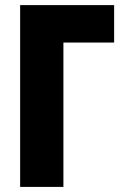

<svg xmlns="http://www.w3.org/2000/svg" viewBox="-20 -734 481 754"><path d="M428.2 -713.9V-566.9H229V0H59.1V-713.9Z"/></svg>

Font: Open Sans Condensed ExtraBold
Style: Regular
Weight: 800
Width: 3
Designer: Monotype Design Team
Foundry: Monotype Imaging Inc.
Version: Version 3.000; ttfautohint (v1.8.4)